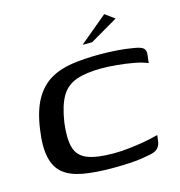

<svg xmlns="http://www.w3.org/2000/svg" viewBox="-96 -707 748 799"><g transform="rotate(-15 277.5 -307.0)"><path d="M42 -228Q53 -305 79.5 -352Q106 -399 146.5 -423.5Q187 -448 241 -456Q295 -464 361 -464Q400 -464 435.5 -461.5Q471 -459 506 -453Q539 -448 548 -438Q557 -428 554 -409L550 -376Q528 -386 493 -392.5Q458 -399 421 -402.5Q384 -406 355 -406Q288 -406 245.5 -391Q203 -376 180.5 -338Q158 -300 147 -229Q138 -159 149.5 -120.5Q161 -82 200.5 -66.5Q240 -51 312 -51Q341 -51 375 -54.5Q409 -58 443.5 -64Q478 -70 507 -78L503 -48Q500 -31 488 -20Q476 -9 441 -4Q405 3 367 5Q329 7 291 7Q218 7 165.5 -2.5Q113 -12 82.5 -36.5Q52 -61 41.5 -107.5Q31 -154 42 -228ZM304 -521 424 -621 465 -591 345 -521Z"/></g></svg>

Font: Genos Medium
Style: Italic
Weight: 500
Italic angle: -8°
Designer: Robert E. Leuschke
Foundry: Robert E. Leuschke
Version: Version 1.010